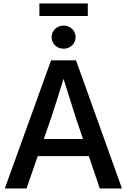

<svg xmlns="http://www.w3.org/2000/svg" viewBox="-20 -1070 720 1090"><path d="M7.3 0H130.4L194.3 -183.6H484.4L546.4 0H672.4L411.6 -727.5H270ZM341.3 -793.5C379.4 -793.5 409.2 -822.3 409.2 -859.4C409.2 -896 379.4 -924.8 341.3 -924.8C302.7 -924.8 272.9 -896 272.9 -859.4C272.9 -822.3 302.7 -793.5 341.3 -793.5ZM478.5 -1050.3H203.6V-979H478.5ZM228.5 -280.8 270.5 -400.9C291 -463.4 312 -529.3 340.8 -622.6C369.6 -529.3 390.6 -463.4 410.6 -400.9L451.2 -280.8Z"/></svg>

Font: Raveo Display Display Medium
Style: Regular
Weight: 500
Designer: Jakub Foglar, Rasmus Andersson (Inter)
Foundry: Jakubfoglar.com
Version: Version 1.100;Glyphs 3.2.3 (3260)